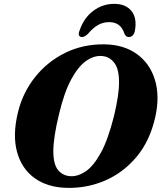

<svg xmlns="http://www.w3.org/2000/svg" viewBox="-20 -938 821 972"><path d="M509.5 -713.5Q607.5 -712 673.5 -664Q739.5 -616 764.5 -533.2Q789.5 -450.5 766 -345Q739 -225 671.8 -144.5Q604.5 -64 512.5 -24.2Q420.5 15.5 319 13Q220 11 154.5 -36.8Q89 -84.5 66 -169.8Q43 -255 71 -370Q95.5 -470 158 -548.2Q220.5 -626.5 310.8 -670.8Q401 -715 509.5 -713.5ZM338.5 -46Q375.5 -44.5 414.8 -71.2Q454 -98 490.8 -165Q527.5 -232 557.5 -352Q570.5 -407 576.8 -449.5Q583 -492 582.5 -524.5Q582.5 -589.5 558 -620.8Q533.5 -652 495.5 -654.5Q456 -657.5 416.2 -629.8Q376.5 -602 341 -537Q305.5 -472 279.5 -363Q264 -300 257 -252.8Q250 -205.5 250 -172Q250 -106 274.2 -76.8Q298.5 -47.5 338.5 -46ZM533 -826Q501 -826 475.8 -811.2Q450.5 -796.5 426 -767.5Q409 -750.5 395.5 -750.5Q383.5 -750.5 380 -759.2Q376.5 -768 382.5 -782.5Q404 -847 451.8 -882.8Q499.5 -918.5 558 -918.5Q616 -918.5 645.2 -882.8Q674.5 -847 663 -782.5Q656.5 -750.5 631 -750.5Q618 -750.5 610 -767.5Q591.5 -826 533 -826Z"/></svg>

Font: Fraunces 9pt
Style: Bold Italic
Weight: 700
Italic angle: -16°
Version: Version 1.000;[b76b70a41]